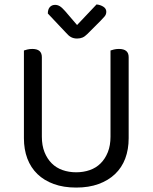

<svg xmlns="http://www.w3.org/2000/svg" viewBox="-20 -834 689 867"><path d="M561 -210Q561 -159 545.5 -118Q530 -77 499.5 -48Q469 -19 425 -3Q381 13 324 13Q267 13 223 -3Q179 -19 149 -48Q119 -77 103.5 -118Q88 -159 88 -210V-606Q93 -608 103.5 -610.5Q114 -613 126 -613Q169 -613 169 -576V-217Q169 -177 181 -147Q193 -117 213.5 -96.5Q234 -76 262.5 -66Q291 -56 324 -56Q357 -56 385.5 -66Q414 -76 434.5 -96.5Q455 -117 467 -147Q479 -177 479 -217V-606Q484 -608 494.5 -610.5Q505 -613 517 -613Q561 -613 561 -576ZM416 -814Q434 -812 447 -803.5Q460 -795 460 -781Q460 -769 452.5 -760Q445 -751 434 -740L374 -680Q363 -669 352.5 -664.5Q342 -660 328 -660Q313 -660 301.5 -666Q290 -672 279 -685L196 -773Q196 -792 205 -802Q214 -812 229 -812Q240 -812 250 -806Q260 -800 274 -784L328 -721Z"/></svg>

Font: Baloo Chettan 2
Style: Regular
Weight: 400
Designer: Maithili Shingre, Unnati Kotecha and Ek Type
Foundry: Ek Type
Version: Version 1.640;hotconv 1.0.111;makeotfexe 2.5.65597; ttfautoh